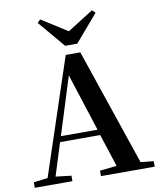

<svg xmlns="http://www.w3.org/2000/svg" viewBox="-103 -1060 951 1140"><g transform="rotate(-10 373.0 -489.5)"><path d="M218 -979 200 -961 337 -799H410L549 -961L530 -979L374 -880ZM328 -622 440 -275H219ZM412 0H736V-33L658 -41L419 -745H331L98 -44L13 -33V0H240V-33L146 -44L208 -241H450L514 -44L412 -33Z"/></g></svg>

Font: Noto Serif CJK HK
Style: Bold
Weight: 700
Designer: Ryoko NISHIZUKA 西塚涼子 (kana & ideographs); Frank Grießhammer (Latin, Greek & Cyrillic); Wenlong ZHANG 张文龙 (bopomofo); San
Foundry: Adobe
Version: Version 2.001;hotconv 1.1.0;makeotfexe 2.6.0